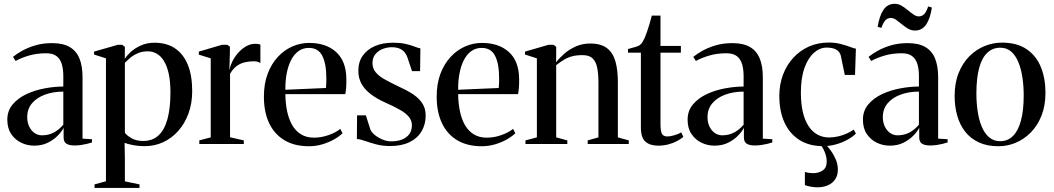

<svg xmlns="http://www.w3.org/2000/svg" viewBox="-20 -738 5400 984"><path d="M155 8.5Q120 8.5 88.8 -6.5Q57.5 -21.5 37.5 -51Q17.5 -80.5 17.5 -124.5Q17.5 -170.5 45 -203Q72.5 -235.5 116 -255.8Q159.5 -276 209.5 -285.2Q259.5 -294.5 304.5 -294.5V-348.5Q304.5 -382.5 296.8 -409Q289 -435.5 270 -450.2Q251 -465 216 -465Q168 -465 128.2 -453.2Q88.5 -441.5 60 -425.5L46.5 -446.5Q65 -462 94.2 -478.2Q123.5 -494.5 162 -505.8Q200.5 -517 247 -517Q302 -517 336.2 -497.5Q370.5 -478 386.8 -439.2Q403 -400.5 403 -342V-27.5L451.5 -24.5V-8Q441 -4.5 427 -1Q413 2.5 396.5 5Q380 7.5 361.5 7.5Q335 7.5 320.5 -1.5Q306 -10.5 306 -34.5V-83Q297.5 -65.5 277 -44Q256.5 -22.5 226 -7Q195.5 8.5 155 8.5ZM194.5 -44.5Q229 -44.5 255.8 -58.8Q282.5 -73 304.5 -99V-268.5Q253 -268.5 211 -253.2Q169 -238 144.2 -208.8Q119.5 -179.5 119.5 -138Q119.5 -110.5 129.8 -89.2Q140 -68 157.2 -56.2Q174.5 -44.5 194.5 -44.5Z M464.5 225V207L523 191V-439L462 -458.5V-473.5L584 -508.5H606.5L620 -497.5L619.5 -436Q627 -450 647.5 -469.5Q668 -489 699.8 -504Q731.5 -519 772 -519Q834.5 -519 877.5 -489.8Q920.5 -460.5 942.8 -405.5Q965 -350.5 965 -271.5Q965 -208.5 946 -156.5Q927 -104.5 893.5 -67Q860 -29.5 816.2 -9.2Q772.5 11 723 11Q688.5 11 659.8 5.2Q631 -0.5 618.5 -6L620 75.5V191.5L695 207V225ZM714 -15.5Q761 -15.5 791.8 -43.5Q822.5 -71.5 838 -127Q853.5 -182.5 853.5 -263Q853.5 -319.5 844.8 -359.8Q836 -400 820.2 -425.5Q804.5 -451 783.2 -463Q762 -475 737.5 -475Q708 -475 684.8 -464.5Q661.5 -454 645.5 -440Q629.5 -426 620 -416V-57.5Q630 -43.5 654.2 -29.5Q678.5 -15.5 714 -15.5Z M1001.5 0V-18.5L1060 -34V-439L999 -458V-473.5L1118 -508.5H1145L1158.5 -498.5L1158 -462L1155.5 -377.5L1157.5 -384.5Q1160.5 -402.5 1171.5 -424.5Q1182.5 -446.5 1200.2 -466.8Q1218 -487 1240.5 -500.2Q1263 -513.5 1288.5 -513.5Q1298 -513.5 1304.2 -512.2Q1310.5 -511 1314.5 -509.5V-414.5Q1310 -418 1301.8 -421Q1293.5 -424 1282 -424Q1258 -424 1235 -418.8Q1212 -413.5 1192.8 -399.5Q1173.5 -385.5 1159 -359.5V-34.5L1229.5 -18.5V0Z M1563.5 11.5Q1489 11.5 1437.5 -19.5Q1386 -50.5 1359.2 -107.2Q1332.5 -164 1332.5 -242.5Q1332.5 -309 1351.8 -360Q1371 -411 1404 -446.5Q1437 -482 1478.5 -500Q1520 -518 1564 -518Q1651.5 -518 1702.8 -471.2Q1754 -424.5 1755 -335Q1755.5 -304 1753.8 -285.5Q1752 -267 1749.5 -255.5H1442.5Q1443 -209.5 1451.2 -169.2Q1459.5 -129 1476.8 -98.2Q1494 -67.5 1522 -50Q1550 -32.5 1589 -32.5Q1627.5 -32.5 1665 -46Q1702.5 -59.5 1724 -77.5L1735.5 -55Q1718.5 -38.5 1691.5 -23.2Q1664.5 -8 1631.5 1.8Q1598.5 11.5 1563.5 11.5ZM1442.5 -278 1650.5 -287Q1652 -300.5 1652.2 -312.2Q1652.5 -324 1652.5 -336.5Q1652.5 -411.5 1631.8 -452Q1611 -492.5 1563 -492.5Q1532.5 -492.5 1509.5 -475.8Q1486.5 -459 1471.5 -429.5Q1456.5 -400 1449.2 -361Q1442 -322 1442.5 -278Z M1979 10.5Q1941 10.5 1908 1.8Q1875 -7 1849.8 -16Q1824.5 -25 1809 -25.5L1810 -147H1855L1878 -75Q1882.5 -61.5 1899.5 -47.2Q1916.5 -33 1939.8 -23.2Q1963 -13.5 1985 -13.5Q2016.5 -13.5 2040.2 -22.8Q2064 -32 2077.5 -50.5Q2091 -69 2091 -96Q2091 -119.5 2076.2 -138.2Q2061.5 -157 2031.5 -174.2Q2001.5 -191.5 1956.5 -211.5Q1913.5 -230.5 1882 -254Q1850.5 -277.5 1833.5 -307.2Q1816.5 -337 1816.5 -375Q1816.5 -421 1839.5 -453.2Q1862.5 -485.5 1902.2 -502.2Q1942 -519 1992 -519Q2033 -519 2059.8 -512.8Q2086.5 -506.5 2104 -499.5Q2121.5 -492.5 2134.5 -490L2133 -373.5H2091.5L2068.5 -442.5Q2064 -456.5 2054.5 -468.8Q2045 -481 2028.8 -488.5Q2012.5 -496 1987 -496Q1966 -496 1943.2 -487.8Q1920.5 -479.5 1904.8 -461.5Q1889 -443.5 1889 -414.5Q1889 -388.5 1904.2 -369.2Q1919.5 -350 1945 -335Q1970.5 -320 2001 -305.5Q2032 -291 2060.8 -276.2Q2089.5 -261.5 2112.2 -243.5Q2135 -225.5 2148.2 -201.8Q2161.5 -178 2161.5 -145.5Q2161.5 -100.5 2140.5 -65Q2119.5 -29.5 2078.8 -9.5Q2038 10.5 1979 10.5Z M2449 11.5Q2374.5 11.5 2323 -19.5Q2271.5 -50.5 2244.8 -107.2Q2218 -164 2218 -242.5Q2218 -309 2237.2 -360Q2256.5 -411 2289.5 -446.5Q2322.5 -482 2364 -500Q2405.5 -518 2449.5 -518Q2537 -518 2588.2 -471.2Q2639.5 -424.5 2640.5 -335Q2641 -304 2639.2 -285.5Q2637.5 -267 2635 -255.5H2328Q2328.5 -209.5 2336.8 -169.2Q2345 -129 2362.2 -98.2Q2379.5 -67.5 2407.5 -50Q2435.5 -32.5 2474.5 -32.5Q2513 -32.5 2550.5 -46Q2588 -59.5 2609.5 -77.5L2621 -55Q2604 -38.5 2577 -23.2Q2550 -8 2517 1.8Q2484 11.5 2449 11.5ZM2328 -278 2536 -287Q2537.5 -300.5 2537.8 -312.2Q2538 -324 2538 -336.5Q2538 -411.5 2517.2 -452Q2496.5 -492.5 2448.5 -492.5Q2418 -492.5 2395 -475.8Q2372 -459 2357 -429.5Q2342 -400 2334.8 -361Q2327.5 -322 2328 -278Z M2731.5 -34V-439L2670.5 -458.5V-473.5L2791.5 -508.5H2817L2830.5 -498V-458.5L2830 -419Q2847.5 -441.5 2873.2 -463.8Q2899 -486 2932.2 -500.5Q2965.5 -515 3004.5 -515Q3060 -515 3090.8 -491.2Q3121.5 -467.5 3134 -423.5Q3146.5 -379.5 3146.5 -318.5V-34L3202.5 -18.5V0H2992V-18.5L3047 -34V-316Q3047 -358 3041 -389.2Q3035 -420.5 3017.8 -438Q3000.5 -455.5 2965.5 -455.5Q2935 -455.5 2912.2 -449.5Q2889.5 -443.5 2870.2 -431.8Q2851 -420 2830.5 -404V-34L2887.5 -18.5V0H2673V-18.5Z M3353 8.5Q3311.5 8.5 3288 -11.8Q3264.5 -32 3264.5 -86.5V-468H3198.5V-486.5Q3205 -489 3215.2 -491.5Q3225.5 -494 3236 -497.2Q3246.5 -500.5 3252 -503Q3260 -507 3265.8 -513.2Q3271.5 -519.5 3276 -528Q3280.5 -536.5 3284.5 -545Q3289 -556 3295.8 -574.8Q3302.5 -593.5 3309 -615.8Q3315.5 -638 3320.5 -658H3365V-502.5H3469.5V-468H3365V-99Q3365 -74 3369 -61Q3373 -48 3381 -43.2Q3389 -38.5 3400 -38.5Q3414.5 -38.5 3436.5 -45Q3458.5 -51.5 3471.5 -59.5L3482 -36.5Q3469.5 -25.5 3449.8 -15Q3430 -4.5 3405.5 2Q3381 8.5 3353 8.5Z M3641.5 8.5Q3606.5 8.5 3575.2 -6.5Q3544 -21.5 3524 -51Q3504 -80.5 3504 -124.5Q3504 -170.5 3531.5 -203Q3559 -235.5 3602.5 -255.8Q3646 -276 3696 -285.2Q3746 -294.5 3791 -294.5V-348.5Q3791 -382.5 3783.2 -409Q3775.5 -435.5 3756.5 -450.2Q3737.5 -465 3702.5 -465Q3654.5 -465 3614.8 -453.2Q3575 -441.5 3546.5 -425.5L3533 -446.5Q3551.5 -462 3580.8 -478.2Q3610 -494.5 3648.5 -505.8Q3687 -517 3733.5 -517Q3788.5 -517 3822.8 -497.5Q3857 -478 3873.2 -439.2Q3889.5 -400.5 3889.5 -342V-27.5L3938 -24.5V-8Q3927.5 -4.5 3913.5 -1Q3899.5 2.5 3883 5Q3866.5 7.5 3848 7.5Q3821.5 7.5 3807 -1.5Q3792.5 -10.5 3792.5 -34.5V-83Q3784 -65.5 3763.5 -44Q3743 -22.5 3712.5 -7Q3682 8.5 3641.5 8.5ZM3681 -44.5Q3715.5 -44.5 3742.2 -58.8Q3769 -73 3791 -99V-268.5Q3739.5 -268.5 3697.5 -253.2Q3655.5 -238 3630.8 -208.8Q3606 -179.5 3606 -138Q3606 -110.5 3616.2 -89.2Q3626.5 -68 3643.8 -56.2Q3661 -44.5 3681 -44.5Z M4198 11Q4126.5 11 4076.2 -21.2Q4026 -53.5 4000 -111.2Q3974 -169 3974 -246Q3974 -304.5 3992.5 -354.2Q4011 -404 4045 -441.2Q4079 -478.5 4125.2 -499.2Q4171.5 -520 4227.5 -520Q4260 -520 4287.2 -513Q4314.5 -506 4334.8 -498.2Q4355 -490.5 4366.5 -488.5L4362 -354H4309.5L4289 -453Q4287.5 -461 4280.5 -470.8Q4273.5 -480.5 4258.2 -487.2Q4243 -494 4215.5 -494Q4182 -494 4152 -468Q4122 -442 4103.2 -390.5Q4084.5 -339 4084.5 -263Q4084.5 -208 4094.2 -165.2Q4104 -122.5 4122.8 -93.2Q4141.5 -64 4168.5 -48.8Q4195.5 -33.5 4229.5 -33.5Q4253 -33.5 4277 -39.2Q4301 -45 4321.5 -54.5Q4342 -64 4355.5 -74L4366.5 -53.5Q4351 -37.5 4324.2 -22.5Q4297.5 -7.5 4264.8 1.8Q4232 11 4198 11ZM4168 222Q4154 222 4135.5 218.8Q4117 215.5 4105 210.5V143Q4115 146.5 4126.8 148Q4138.5 149.5 4147.5 149.5Q4175 149.5 4196 135.8Q4217 122 4217 89.5Q4217 73.5 4212.2 57Q4207.5 40.5 4199.5 25.5Q4191.5 10.5 4182 -1L4196.5 -6L4208 -1Q4221 11 4236.2 31.5Q4251.5 52 4262.8 77.8Q4274 103.5 4274 131.5Q4274 160 4260.8 180.2Q4247.5 200.5 4224 211.2Q4200.5 222 4168 222Z M4540 8.5Q4505 8.5 4473.8 -6.5Q4442.5 -21.5 4422.5 -51Q4402.5 -80.5 4402.5 -124.5Q4402.5 -170.5 4430 -203Q4457.5 -235.5 4501 -255.8Q4544.5 -276 4594.5 -285.2Q4644.5 -294.5 4689.5 -294.5V-348.5Q4689.5 -382.5 4681.8 -409Q4674 -435.5 4655 -450.2Q4636 -465 4601 -465Q4553 -465 4513.2 -453.2Q4473.5 -441.5 4445 -425.5L4431.5 -446.5Q4450 -462 4479.2 -478.2Q4508.5 -494.5 4547 -505.8Q4585.5 -517 4632 -517Q4687 -517 4721.2 -497.5Q4755.5 -478 4771.8 -439.2Q4788 -400.5 4788 -342V-27.5L4836.5 -24.5V-8Q4826 -4.5 4812 -1Q4798 2.5 4781.5 5Q4765 7.5 4746.5 7.5Q4720 7.5 4705.5 -1.5Q4691 -10.5 4691 -34.5V-83Q4682.5 -65.5 4662 -44Q4641.5 -22.5 4611 -7Q4580.5 8.5 4540 8.5ZM4579.5 -44.5Q4614 -44.5 4640.8 -58.8Q4667.5 -73 4689.5 -99V-268.5Q4638 -268.5 4596 -253.2Q4554 -238 4529.2 -208.8Q4504.5 -179.5 4504.5 -138Q4504.5 -110.5 4514.8 -89.2Q4525 -68 4542.2 -56.2Q4559.5 -44.5 4579.5 -44.5ZM4478 -600.5Q4487 -657.5 4508 -688Q4529 -718.5 4565 -718.5Q4584 -718.5 4600.5 -708.8Q4617 -699 4632.2 -686.2Q4647.5 -673.5 4661.5 -663.8Q4675.5 -654 4688.5 -654Q4705.5 -654 4716.5 -665.5Q4727.5 -677 4737 -705L4756 -699.5Q4747.5 -643 4726.5 -612.2Q4705.5 -581.5 4669 -581.5Q4650 -581.5 4633.5 -591.2Q4617 -601 4601.8 -613.8Q4586.5 -626.5 4572.8 -636.2Q4559 -646 4546 -646Q4529 -646 4518 -634.5Q4507 -623 4497 -595Z M4872.5 -246Q4872.5 -313 4893 -364Q4913.5 -415 4948.2 -449.8Q4983 -484.5 5026.2 -502Q5069.5 -519.5 5114.5 -519.5Q5193 -519.5 5242.5 -485.2Q5292 -451 5315 -393Q5338 -335 5338 -263Q5338 -196 5317.5 -144.8Q5297 -93.5 5262.5 -58.8Q5228 -24 5185.2 -6.2Q5142.5 11.5 5097 11.5Q5038.5 11.5 4996 -8.5Q4953.5 -28.5 4926.2 -63.5Q4899 -98.5 4885.8 -145.2Q4872.5 -192 4872.5 -246ZM5105.5 -14.5Q5144.5 -14.5 5171.2 -40.8Q5198 -67 5212.2 -119.2Q5226.5 -171.5 5226.5 -250Q5226.5 -296.5 5220 -340.2Q5213.5 -384 5199.5 -418.5Q5185.5 -453 5162.8 -473.2Q5140 -493.5 5106.5 -493.5Q5067.5 -493.5 5040 -467.8Q5012.5 -442 4998.2 -389.8Q4984 -337.5 4984 -258.5Q4984 -211.5 4990.5 -167.8Q4997 -124 5011.2 -89.5Q5025.5 -55 5048.8 -34.8Q5072 -14.5 5105.5 -14.5Z"/></svg>

Font: Merriweather 144pt
Style: Regular
Weight: 400
Version: Version 2.100